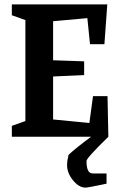

<svg xmlns="http://www.w3.org/2000/svg" viewBox="-20 -626 544 879"><path d="M376 110.8Q376 168 403.8 168H467.8V214.8Q463.4 215.8 439.9 220.7Q416.5 225.6 396.7 229.2Q377 232.9 371.1 232.9Q341.8 232.9 314.5 199.7Q287.1 166.5 287.1 129.9Q287.1 109.9 293.9 83Q323.2 54.7 397 0H34.2V-49.8L96.2 -71.8V-534.2L34.2 -556.2V-606H471.2L458 -423.8H392.1L379.9 -543L223.1 -528.8V-350.1L365.2 -345.2V-282.2L223.1 -275.9V-79.1L389.2 -63L405.8 -186H472.2L476.1 0Q376 97.7 376 110.8Z"/></svg>

Font: Grenze SemiBold
Style: Regular
Weight: 600
Designer: Renata Polastri
Foundry: Omnibus-Type
Version: Version 1.002;PS 001.002;hotconv 1.0.88;makeotf.lib2.5.64775